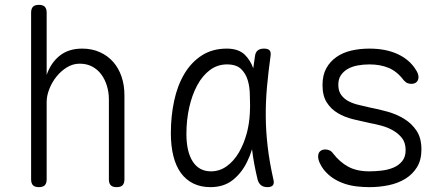

<svg xmlns="http://www.w3.org/2000/svg" viewBox="-20 -760 1840 790"><path d="M172 -341V-22Q172 -6 164.5 2Q157 10 140 10Q123 10 115.5 2Q108 -6 108 -22V-708Q108 -724 115.5 -732Q123 -740 140 -740Q157 -740 164.5 -732Q172 -724 172 -708V-452Q190 -503 226.5 -531.5Q263 -560 318 -560Q358 -560 390.5 -545.5Q423 -531 445.5 -505.5Q468 -480 480 -445Q492 -410 492 -368V-22Q492 -6 484.5 2Q477 10 460 10Q443 10 435.5 2Q428 -6 428 -22V-351Q428 -380 420 -406.5Q412 -433 397 -453.5Q382 -474 359.5 -486Q337 -498 308 -498Q280 -498 255.5 -483Q231 -468 212.5 -445Q194 -422 183 -394Q172 -366 172 -341Z M846 10Q806 10 775.5 -5Q745 -20 724.5 -48Q704 -76 693.5 -117.5Q683 -159 683 -212Q683 -282 696.5 -345Q710 -408 738.5 -456Q767 -504 810.5 -532Q854 -560 913 -560Q960 -560 986 -536Q1010 -513 1022 -479Q1025 -503 1029 -528Q1031 -545 1040.5 -552.5Q1050 -560 1066 -560Q1083 -560 1089.5 -552.5Q1096 -545 1093 -528Q1084 -463 1078.5 -402Q1073 -341 1073.5 -280Q1074 -219 1081.5 -155.5Q1089 -92 1105 -21Q1109 -6 1103 2Q1097 10 1080.5 10Q1064 10 1054 2Q1044 -6 1040 -21Q1024 -87 1017 -146Q1009 -119 997 -95Q975 -49 938 -19.5Q901 10 846 10ZM848 -55Q884 -55 913.5 -76.5Q943 -98 963.5 -133.5Q984 -169 996 -214Q1006 -253 1008 -294Q1008 -309 1009 -324Q1009 -345 1008 -367Q1008 -401 999.5 -429.5Q991 -458 971.5 -476.5Q952 -495 914 -495Q875 -495 844 -472Q813 -449 791.5 -409Q770 -369 758.5 -317.5Q747 -266 747 -209Q747 -136 773 -95.5Q799 -55 848 -55Z M1500 10Q1474 10 1448 7Q1422 4 1398 -4Q1374 -12 1352.5 -25.5Q1331 -39 1313 -61Q1304 -72 1296.5 -87.5Q1289 -103 1289 -116Q1289 -131 1297.5 -138Q1306 -145 1318 -145Q1327 -145 1335.5 -141.5Q1344 -138 1351 -128Q1378 -93 1413 -74Q1448 -55 1500 -55Q1523 -55 1549.5 -58Q1576 -61 1598 -70Q1620 -79 1634.5 -96.5Q1649 -114 1649 -142Q1649 -173 1634 -192Q1619 -211 1597 -223.5Q1575 -236 1549 -243Q1523 -250 1500 -254Q1467 -261 1432.5 -269.5Q1398 -278 1370 -294.5Q1342 -311 1324.5 -338.5Q1307 -366 1307 -410Q1307 -451 1322.5 -479Q1338 -507 1364.5 -525.5Q1391 -544 1426 -552Q1461 -560 1500 -560Q1567 -560 1616 -537.5Q1665 -515 1691 -473Q1697 -464 1699.5 -456.5Q1702 -449 1702 -443Q1702 -430 1694 -422.5Q1686 -415 1673 -415Q1664 -415 1656.5 -418Q1649 -421 1641 -430Q1614 -466 1579.5 -480.5Q1545 -495 1500 -495Q1474 -495 1450.5 -490.5Q1427 -486 1409.5 -475.5Q1392 -465 1382 -449.5Q1372 -434 1372 -411Q1372 -385 1384.5 -368.5Q1397 -352 1416 -342.5Q1435 -333 1457.5 -328Q1480 -323 1500 -318Q1537 -311 1574.5 -300.5Q1612 -290 1643 -271Q1674 -252 1694 -222Q1714 -192 1714 -145Q1714 -102 1696 -72.5Q1678 -43 1648 -24.5Q1618 -6 1579.5 2Q1541 10 1500 10Z"/></svg>

Font: Maple Mono ExtraLight
Style: Regular
Weight: 275
Monospace: yes
Designer: subframe7536
Version: Version 7.000